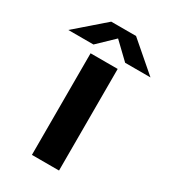

<svg xmlns="http://www.w3.org/2000/svg" viewBox="-277 -920 901 1018"><g transform="rotate(30 173.5 -411.0)"><path d="M86 -622H252V0H86ZM-78 -670 97 -822H249L425 -670H270L173 -763L76 -670Z"/></g></svg>

Font: Sarpanch
Style: Bold
Weight: 700
Designer: Manushi Parikh (Devanagari and Latin), Jyotish Sonowal (Devanagari)
Foundry: Indian Type Foundry
Version: Version 2.004;PS 1.0;hotconv 1.0.78;makeotf.lib2.5.61930; tt